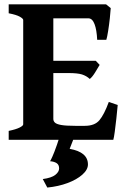

<svg xmlns="http://www.w3.org/2000/svg" viewBox="-20 -635 575 872"><path d="M482.9 -598.1Q481.9 -581.5 478.8 -552Q475.6 -522.5 471.2 -494.6Q466.8 -466.8 462.9 -454.1H421.4Q419.4 -499 409.4 -525.4Q399.4 -551.8 381.3 -551.8H196.8L210.9 -615.2H461.9ZM432.6 -340.3Q424.8 -326.7 411.6 -305.4Q398.4 -284.2 387.7 -276.4Q372.6 -290.5 352.3 -296.9Q332 -303.2 291 -303.2H189.9L200.7 -358.9H415ZM514.6 -158.2Q512.2 -130.4 508.5 -96.9Q504.9 -63.5 501.2 -36.6Q497.6 -9.8 494.6 0H19.5V-40.5Q52.7 -47.4 69.1 -55.7Q85.4 -64 85.4 -70.3V-544.4Q85.4 -550.3 70.1 -559.1Q54.7 -567.9 19.5 -574.7V-615.2H293V-574.7Q260.3 -571.3 241.2 -566.7Q222.2 -562 222.2 -555.2V-94.7Q222.2 -85.4 229.2 -78.4Q236.3 -71.3 257.6 -67.4Q278.8 -63.5 321.8 -63.5H365.2Q410.2 -63.5 431.6 -89.1Q453.1 -114.7 474.1 -171.9ZM379.4 111.8Q379.4 135.7 354 158.2Q328.6 180.7 286.9 196.3Q245.1 211.9 194.8 216.8L174.3 178.2Q213.9 172.9 231.2 159.2Q248.5 145.5 248.5 129.9Q248.5 113.3 237.3 106Q226.1 98.6 207.5 97.2Q207.5 97.2 211.9 89.1Q216.3 81.1 226.8 54.9Q237.3 28.8 254.4 -25.4L321.8 -24.4L296.4 41Q379.4 55.7 379.4 111.8Z"/></svg>

Font: Gentium Book Plus
Style: Bold
Weight: 700
Designer: Victor Gaultney, Annie Olsen, Iska Routamaa, Becca Hirsbrunner
Foundry: SIL International
Version: Version 6.101